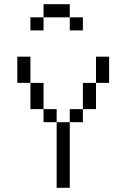

<svg xmlns="http://www.w3.org/2000/svg" viewBox="-20 -895 540 915"><path d="M375 -750V-812.5H312.5V-750ZM250 -312.5V0H312.5V-312.5ZM250 -312.5V-375H187.5V-312.5ZM312.5 -312.5H375V-375H312.5ZM187.5 -375Q187.5 -375 187.5 -500H125Q125 -500 125 -375ZM375 -375H437.5Q437.5 -375 437.5 -500H375Q375 -500 375 -375ZM125 -500Q125 -500 125 -625H62.5Q62.5 -625 62.5 -500ZM437.5 -500H500Q500 -500 500 -625H437.5Q437.5 -625 437.5 -500ZM187.5 -812.5H125V-750H187.5ZM187.5 -812.5H312.5V-875H187.5Z"/></svg>

Font: BFUnifontExMono
Style: Regular
Weight: 500
Version: Version 15.0.06